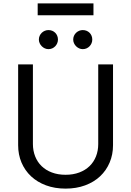

<svg xmlns="http://www.w3.org/2000/svg" viewBox="-20 -1111 781 1144"><path d="M653.4 -727.3V-245.7Q653.4 -190 633.3 -142.6Q613.3 -95.2 576.3 -60.5Q539.4 -25.9 487.2 -6.6Q435 12.8 370.7 12.8Q306.5 12.8 254.3 -6.6Q202.1 -25.9 165.1 -60.5Q128.2 -95.2 108.1 -142.6Q88.1 -190 88.1 -245.7V-727.3H176.1V-252.8Q176.1 -213.1 189.5 -179.3Q202.8 -145.6 227.8 -121.3Q252.8 -96.9 289.1 -83.3Q325.3 -69.6 370.7 -69.6Q416.2 -69.6 452.4 -83.3Q488.6 -96.9 513.7 -121.3Q538.7 -145.6 552 -179.3Q565.3 -213.1 565.3 -252.8V-727.3ZM536.9 -1019.9H204.5V-1090.9H536.9ZM268.5 -818.2Q257.5 -818.2 247.2 -822.8Q236.9 -827.4 228.9 -835.4Q220.9 -843.4 216.3 -853.7Q211.6 -864 211.6 -875Q211.6 -887.4 216.3 -897.7Q220.9 -908 228.9 -915.7Q236.9 -923.3 247.2 -927.6Q257.5 -931.8 268.5 -931.8Q280.9 -931.8 291.2 -927.6Q301.5 -923.3 309.1 -915.7Q316.8 -908 321 -897.7Q325.3 -887.4 325.3 -875Q325.3 -864 321 -853.7Q316.8 -843.4 309.1 -835.4Q301.5 -827.4 291.2 -822.8Q280.9 -818.2 268.5 -818.2ZM473 -818.2Q462 -818.2 451.7 -822.8Q441.4 -827.4 433.4 -835.4Q425.4 -843.4 420.8 -853.7Q416.2 -864 416.2 -875Q416.2 -887.4 420.8 -897.7Q425.4 -908 433.4 -915.7Q441.4 -923.3 451.7 -927.6Q462 -931.8 473 -931.8Q485.4 -931.8 495.7 -927.6Q506 -923.3 513.7 -915.7Q521.3 -908 525.6 -897.7Q529.8 -887.4 529.8 -875Q529.8 -864 525.6 -853.7Q521.3 -843.4 513.7 -835.4Q506 -827.4 495.7 -822.8Q485.4 -818.2 473 -818.2Z"/></svg>

Font: Fast_Sans-Dotted
Style: Regular
Weight: 400
Version: Version 3.018